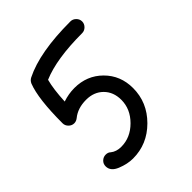

<svg xmlns="http://www.w3.org/2000/svg" viewBox="-151 -421 693 693"><g transform="rotate(-45 195.0 -75.0)"><path d="M40 130Q40 117 49 108.5Q58 100 70 100Q82 100 89 107Q105 120 130 120Q177 120 213.5 83.5Q250 47 250 0Q250 -40 225 -65Q200 -90 160 -90Q117 -90 89 -67Q80 -60 70 -60Q58 -60 49 -69Q40 -78 40 -90Q40 -215 62 -271Q67 -282 77 -287Q163 -330 320 -330Q332 -330 341 -321Q350 -312 350 -300Q350 -288 341 -279Q332 -270 320 -270Q189 -270 114 -238Q104 -201 101 -140Q131 -150 160 -150Q224 -150 267 -107Q310 -64 310 0Q310 73 256.5 126.5Q203 180 130 180Q102 180 71 167.5Q40 155 40 130Z"/></g></svg>

Font: Pecita
Style: Book
Weight: 400
Width: 7
Version: Version 4.3